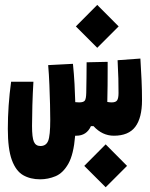

<svg xmlns="http://www.w3.org/2000/svg" viewBox="-20 -562 626 802"><path d="M147.5 187Q106.9 187 76.7 169.7Q46.4 152.3 29.5 106.4Q12.7 60.5 12.7 -23.9Q12.7 -120.6 26.4 -220.7H119.6Q116.7 -173.3 115.2 -121.6Q113.8 -69.8 113.8 -36.1Q113.8 12.7 121.6 30.3Q129.4 47.9 148.9 47.9Q172.4 47.9 181.2 26.4Q189.9 4.9 189.9 -61.5Q189.9 -87.4 189 -126.2Q188 -165 186.3 -208Q184.6 -251 181.2 -290L284.7 -295.4Q289.1 -252 291.3 -211.2Q293.5 -170.4 294.4 -135.3Q304.2 -134.3 310.5 -134.3Q329.1 -134.3 334.5 -142.1Q339.8 -149.9 340.3 -174.8Q340.8 -206.5 341.3 -238.3Q341.3 -270 341.8 -301.8L429.7 -303.7Q429.7 -297.4 429.7 -291Q429.7 -284.7 429.7 -278.3Q429.7 -242.2 429.4 -205.6Q429.2 -168.9 428.2 -136.2Q437.5 -134.3 446.8 -134.3Q463.9 -134.3 469.5 -143.3Q475.1 -152.3 475.1 -173.3Q475.1 -200.7 474.4 -234.1Q473.6 -267.6 471.2 -310.5L566.4 -317.4Q568.8 -268.1 571.3 -227.1Q573.2 -185.5 573.2 -143.6Q573.2 -69.8 545.2 -32.5Q517.1 4.9 455.6 4.9Q407.2 4.9 370.6 -35.2H359.9Q341.8 4.9 298.8 4.9Q296.4 4.9 293.9 4.9Q287.6 83 265.4 122.1Q243.2 161.1 211.9 174.1Q180.7 187 147.5 187ZM386.2 -362.3 296.9 -451.7 386.2 -541.5 475.6 -451.7ZM421.4 220.2 332 130.9 421.4 41 510.7 130.9Z"/></svg>

Font: CaskaydiaMono NF
Style: Bold
Weight: 700
Designer: Aaron Bell
Foundry: Saja Typeworks
Version: Version 2111.001; ttfautohint (v1.8.4);Nerd Fonts 3.1.1